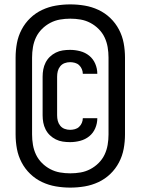

<svg xmlns="http://www.w3.org/2000/svg" viewBox="-20 -777 640 874"><path d="M300 77Q267 77 234.5 71.5Q202 66 172 52Q142 38 118 15Q94 -8 78.5 -37.5Q63 -67 57 -99.5Q51 -132 51 -165V-515Q51 -548 57 -580.5Q63 -613 78.5 -642.5Q94 -672 118 -695Q142 -718 172 -732Q202 -746 234.5 -751.5Q267 -757 300 -757Q333 -757 365.5 -751.5Q398 -746 428 -732Q458 -718 482 -695Q506 -672 521.5 -642.5Q537 -613 543 -580.5Q549 -548 549 -515V-165Q549 -132 543 -99.5Q537 -67 521.5 -37.5Q506 -8 482 15Q458 38 428 52Q398 66 365.5 71.5Q333 77 300 77ZM300 12Q324 12 347 8Q370 4 391 -7Q412 -18 429 -35Q446 -52 456 -73Q466 -94 470 -117.5Q474 -141 474 -165V-515Q474 -539 470 -562.5Q466 -586 456 -607Q446 -628 429 -645Q412 -662 391 -673Q370 -684 347 -688Q324 -692 300 -692Q276 -692 253 -688Q230 -684 209 -673Q188 -662 171 -645Q154 -628 144 -607Q134 -586 130 -562.5Q126 -539 126 -515V-165Q126 -141 130 -117.5Q134 -94 144 -73Q154 -52 171 -35Q188 -18 209 -7Q230 4 253 8Q276 12 300 12ZM299 -130Q282 -130 265.5 -132.5Q249 -135 234 -142.5Q219 -150 207 -161.5Q195 -173 187.5 -188Q180 -203 177 -219Q174 -235 174 -252V-428Q174 -445 177 -461Q180 -477 187.5 -492Q195 -507 207 -518.5Q219 -530 234 -537.5Q249 -545 265.5 -547.5Q282 -550 299 -550Q322 -550 345 -544Q368 -538 386 -523.5Q404 -509 413.5 -487Q423 -465 423 -441Q423 -441 423 -441Q423 -441 423 -441H357Q357 -441 357 -441Q357 -441 357 -441Q357 -452 352.5 -462.5Q348 -473 340 -480.5Q332 -488 321 -491Q310 -494 299 -494Q286 -494 274 -489.5Q262 -485 254 -475Q246 -465 243 -453Q240 -441 240 -428V-252Q240 -239 243 -227Q246 -215 254 -205Q262 -195 274 -190.5Q286 -186 299 -186Q310 -186 321 -189Q332 -192 340 -199.5Q348 -207 352.5 -217.5Q357 -228 357 -239Q357 -239 357 -239Q357 -239 357 -239H423Q423 -239 423 -239Q423 -239 423 -239Q423 -215 413.5 -193Q404 -171 386 -156.5Q368 -142 345 -136Q322 -130 299 -130Z"/></svg>

Font: Iosevka SS04 Semibold Extended
Style: Regular
Weight: 600
Width: 7
Monospace: yes
Designer: Belleve Invis
Foundry: Belleve Invis
Version: Version 19.0.0; ttfautohint (v1.8.4)